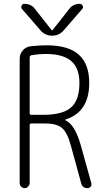

<svg xmlns="http://www.w3.org/2000/svg" viewBox="-20 -975 540 995"><path d="M188.5 -819.3 93.8 -928.7Q87.9 -935.5 91.8 -945.3Q95.7 -955.1 106.4 -955.1Q141.6 -955.1 161.1 -928.7L248 -818.4Q249 -817.4 250 -817.4L252 -818.4L338.9 -928.7Q358.4 -955.1 393.6 -955.1Q403.3 -955.1 408.2 -945.3Q413.1 -935.5 406.2 -928.7L311.5 -819.3Q287.1 -790 250 -790Q212.9 -790 188.5 -819.3ZM133.8 -677.7V-388.7Q133.8 -379.9 141.6 -379.9H204.1Q304.7 -379.9 348.1 -418Q391.6 -456.1 391.6 -544.9Q391.6 -622.1 349.1 -658.7Q306.6 -695.3 217.8 -695.3Q181.6 -695.3 141.6 -688.5Q133.8 -685.5 133.8 -677.7ZM82 -26.4V-669.9Q82 -695.3 98.1 -713.9Q114.3 -732.4 138.7 -735.4Q185.5 -740.2 221.7 -740.2Q334 -740.2 388.2 -691.9Q442.4 -643.6 442.4 -544.9Q442.4 -394.5 319.3 -355.5Q318.4 -355.5 318.4 -352.5Q318.4 -351.6 319.3 -351.6Q368.2 -330.1 399.4 -219.7L453.1 -26.4Q456.1 -16.6 450.2 -8.3Q444.3 0 433.6 0Q406.2 0 400.4 -26.4L347.7 -218.8Q330.1 -286.1 302.7 -310.5Q275.4 -335 215.8 -335H141.6Q133.8 -335 133.8 -326.2V-26.4Q133.8 -16.6 126 -8.3Q118.2 0 107.9 0Q97.7 0 89.8 -7.8Q82 -15.6 82 -26.4Z"/></svg>

Font: Rounded-X Mgen+ 1m light
Style: Regular
Weight: 200
Designer: [Source Han Sans]
Ryoko NISHIZUKA  (kana & ideographs); Paul D. Hunt (Latin, Greek & Cyrillic); Wenlong ZHANG  (bopomofo
Version: Version 1.059.20150602